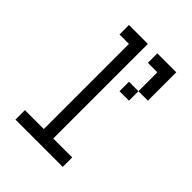

<svg xmlns="http://www.w3.org/2000/svg" viewBox="-198 -792 897 897"><g transform="rotate(45 250.0 -344.0)"><path d="M250 -62.5H375V0H62.5V-62.5H187.5V-625H125V-687.5H250ZM312.5 -500H375V-437.5H312.5ZM312.5 -687.5H437.5V-500H375V-625H312.5Z"/></g></svg>

Font: ChillBitmapSE 16px
Style: Regular
Weight: 400
Designer: Designed by Warren2060
Foundry: ChillType
Version: Version 1.000